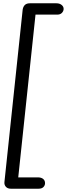

<svg xmlns="http://www.w3.org/2000/svg" viewBox="-20 -792 440 1168"><path d="M46 356Q26 356 15.5 344Q5 332 7 315L118 -734Q121 -752 131.5 -762Q142 -772 162 -772H323Q343 -772 355.5 -761.5Q368 -751 367 -736Q366 -723 356 -713Q346 -703 328 -703H196L91 287H210Q231 287 242.5 296.5Q254 306 254 322Q254 336 244 346Q234 356 215 356Z"/></svg>

Font: Edu SA Beginner Medium
Style: Regular
Weight: 500
Version: Version 1.003